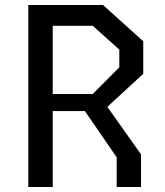

<svg xmlns="http://www.w3.org/2000/svg" viewBox="-20 -750 660 770"><path d="M93.5 0H191.5V-304.5H320.5L448 -119V0H545.5V-131L410.5 -321.5L554.5 -454V-584.5L393 -730H93.5ZM191.5 -373V-646.5H352L458.5 -551V-480L352 -373Z"/></svg>

Font: Monaspace Krypton
Style: Regular
Weight: 400
Designer: Riley Cran & the Lettermatic Team
Foundry: Lettermatic
Version: Version 1.200 (Monaspace Krypton)